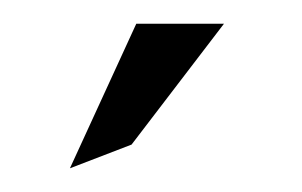

<svg xmlns="http://www.w3.org/2000/svg" viewBox="-20 -772 255 162"><path d="M39 -630 91 -650 169 -752H95Z"/></svg>

Font: Charger Sport
Style: ExLitNrw
Weight: 200
Designer: Jasper
Foundry: Cannot Into Space Fonts
Version: Version 1.1